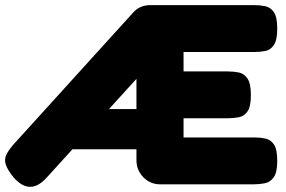

<svg xmlns="http://www.w3.org/2000/svg" viewBox="-29 -712 1117 750"><path d="M595 8Q571 8 550 -4.5Q529 -17 516.5 -38.5Q504 -60 504 -85V-404L155 -20Q132 6 110 14Q88 22 66.5 13.5Q45 5 24 -19Q1 -48 -6 -68Q-13 -88 -5 -106Q3 -124 24 -148L493 -665Q505 -678 521.5 -685Q538 -692 559 -692H963Q985 -692 1006 -688Q1027 -684 1040.5 -665Q1054 -646 1054 -600Q1054 -556 1041 -536.5Q1028 -517 1008 -513Q988 -509 967 -509H688V-433H860Q883 -433 903.5 -429Q924 -425 937.5 -405.5Q951 -386 951 -341Q951 -296 938 -277Q925 -258 904 -254Q883 -250 859 -250H688V-175H968Q989 -175 1009 -170.5Q1029 -166 1041.5 -147Q1054 -128 1054 -83Q1054 -38 1040 -19Q1026 0 1005 4Q984 8 962 8ZM238 -129 380 -286H520V-129Z"/></svg>

Font: Fredoka
Style: Bold
Weight: 700
Designer: Ben Nathan
Foundry: Milena B. Brandão, Ben Nathan
Version: Version 2.001